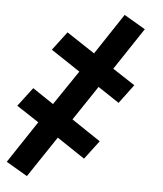

<svg xmlns="http://www.w3.org/2000/svg" viewBox="-64 -523 613 721"><g transform="rotate(5 242.0 -162.5)"><path d="M64 155 -16 108 89 -50 5 -105 59 -176 138 -123 226 -253 116 -326 169 -396 275 -326 377 -480 457 -433 352 -275 436 -220 383 -149 303 -202 216 -72 325 1 272 71 167 1Z"/></g></svg>

Font: Iosevka Curly Slab SmBdObl
Style: Regular
Weight: 600
Italic angle: -9°
Monospace: yes
Designer: Belleve Invis
Foundry: Belleve Invis
Version: Version 11.0.0; ttfautohint (v1.8.3)